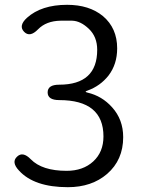

<svg xmlns="http://www.w3.org/2000/svg" viewBox="-20 -765 589 798"><path d="M262 13Q122 13 59 -56Q26 -91 51 -114Q75 -137 108 -103Q155 -55 257 -55Q325 -55 367.5 -94Q410 -133 410 -198Q410 -349 226 -349Q178 -349 178 -381Q178 -413 226 -413Q384 -413 384 -558Q384 -612 349.5 -645Q315 -678 280 -679Q256 -679 232 -679Q172 -678 138 -643Q104 -608 80 -633Q56 -658 92 -691Q152 -745 259 -745Q351 -745 408 -698Q467 -648 467 -564Q467 -498 431 -451Q397 -408 345 -389Q336 -386 336 -384Q336 -382 344 -380Q404 -366 446 -319Q492 -268 492 -195Q492 -100 425 -42Q361 13 262 13Z"/></svg>

Font: Resource Han Rounded JP Normal
Style: Regular
Weight: 350
Designer: Cyano Hao (round all glyphs); Ryoko NISHIZUKA 西塚涼子 (kana, bopomofo & ideographs); Paul D. Hunt (Latin, Greek & Cyrillic)
Foundry: Cyano Hao
Version: 0.990